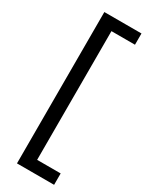

<svg xmlns="http://www.w3.org/2000/svg" viewBox="-234 -797 783 1002"><g transform="rotate(30 157.5 -296.0)"><path d="M294.7 -752V-684.2H152.9V91.4H294.7V160H71V-752Z"/></g></svg>

Font: TikTok Sans Light
Style: Regular
Weight: 300
Version: Version 4.000